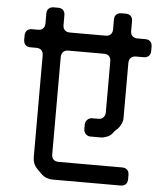

<svg xmlns="http://www.w3.org/2000/svg" viewBox="-58 -819 844 973"><g transform="rotate(5 364.0 -332.0)"><path d="M166 58 186 78Q200 92 215 97.5Q230 103 246 103H592Q608 103 617.5 94Q627 85 627 68V46Q627 30 618 20.5Q609 11 592 11H268Q252 11 242.5 2Q233 -7 233 -24V-519Q233 -535 242 -545Q251 -555 268 -555H450Q466 -555 475.5 -546Q485 -537 485 -519V-259Q485 -244 475.5 -234Q466 -224 451 -224H418Q404 -224 394 -213.5Q384 -203 384 -188V-166Q384 -151 394 -141Q404 -131 418 -131H471Q484 -131 502 -138Q520 -145 529 -158Q534 -164 539 -170Q544 -176 551 -181Q562 -192 569.5 -208Q577 -224 577 -239V-519Q577 -535 586 -545Q595 -555 612 -555H652Q668 -555 677.5 -564Q687 -573 687 -590V-612Q687 -628 678 -637.5Q669 -647 652 -647H612Q596 -647 586.5 -656Q577 -665 577 -682V-732Q577 -748 568 -757.5Q559 -767 542 -767H520Q504 -767 494.5 -758Q485 -749 485 -732V-682Q485 -666 476 -656.5Q467 -647 450 -647H268Q252 -647 242.5 -656Q233 -665 233 -682V-732Q233 -748 224 -757.5Q215 -767 198 -767H176Q160 -767 150.5 -758Q141 -749 141 -732V-682Q141 -666 132 -656.5Q123 -647 106 -647H76Q60 -647 50.5 -638Q41 -629 41 -612V-590Q41 -574 50 -564.5Q59 -555 76 -555H106Q122 -555 131.5 -546Q141 -537 141 -519V-2Q141 14 146.5 29Q152 44 166 58Z"/></g></svg>

Font: WDXL Lubrifont TC
Style: Regular
Weight: 400
Designer: [WDXL Lubrifont] Copyright 2020-2022 (c) NightFurySL2001, Skr-ZERO; [ZCOOL QingKe HuangYou] Copyright 2018-2022 (c) The 
Version: Version 2.001;hotconv 1.1.1;makeotfexe 2.6.0